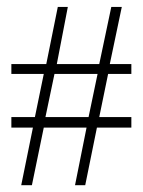

<svg xmlns="http://www.w3.org/2000/svg" viewBox="-20 -530 417 561"><path d="M263.2 -157.2 229 11.2H199.2L232.9 -157.2H107.9L73.2 11.2H42L76.2 -157.2H13.2V-188H82L107.9 -314H13.2V-342.8H115.2L148.9 -509.8H178.2L146 -342.8H270L305.2 -509.8H335.9L300.8 -342.8H363.8V-314H295.9L270 -188H363.8V-157.2ZM139.2 -314 112.8 -188H238.8L265.1 -314Z"/></svg>

Font: Scheherazade Rohingya
Style: Regular
Weight: 400
Designer: SIL International
Foundry: SIL International
Version: Version 2.000 (build 440/429)